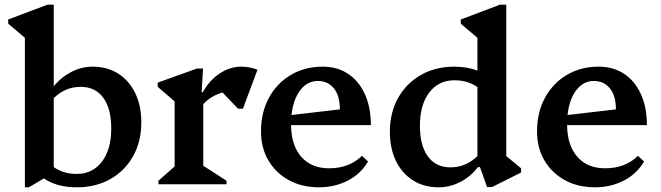

<svg xmlns="http://www.w3.org/2000/svg" viewBox="-20 -785 2817 818"><path d="M86 13V-624L15 -684V-702L182 -765H209V-417Q239 -455 283 -478Q327 -501 374 -501Q437 -501 483.5 -471.5Q530 -442 556 -388.5Q582 -335 582 -263Q582 -182 547 -119.5Q512 -57 450 -22Q388 13 308 13Q221 13 167 -25L103 13ZM324 -415Q258 -415 209 -367V-73Q250 -44 307 -44Q374 -44 414 -96Q454 -148 454 -238Q454 -322 420 -368.5Q386 -415 324 -415Z M655 0V-15L724 -76V-353L652 -415V-433L819 -493H845L839 -392H844Q872 -443 916 -472Q960 -501 1007 -501Q1044 -501 1077 -488L1015 -322H994L928 -391Q877 -376 846 -341V-79L945 -15V0Z M1339 13Q1266 13 1210.5 -17.5Q1155 -48 1123.5 -101.5Q1092 -155 1092 -225Q1092 -306 1125.5 -368Q1159 -430 1218.5 -465.5Q1278 -501 1355 -501Q1417 -501 1463 -470.5Q1509 -440 1534.5 -384Q1560 -328 1560 -252H1220Q1221 -165 1264 -116.5Q1307 -68 1382 -68Q1468 -68 1522 -121L1548 -97Q1518 -45 1462.5 -16Q1407 13 1339 13ZM1334 -440Q1289 -440 1259 -400.5Q1229 -361 1222 -295L1428 -319Q1428 -377 1402.5 -408.5Q1377 -440 1334 -440Z M1849 13Q1786 13 1739.5 -16.5Q1693 -46 1667 -99Q1641 -152 1641 -224Q1641 -305 1676 -367.5Q1711 -430 1773 -465.5Q1835 -501 1915 -501Q1972 -501 2014 -484V-624L1943 -684V-702L2110 -765H2137V-120L2200 -68V-50L2076 12H2055L2025 -73H2016Q1986 -33 1941.5 -10Q1897 13 1849 13ZM1769 -249Q1769 -165 1803 -118.5Q1837 -72 1899 -72Q1965 -72 2014 -120V-414Q1973 -443 1916 -443Q1849 -443 1809 -391Q1769 -339 1769 -249Z M2515 13Q2442 13 2386.5 -17.5Q2331 -48 2299.5 -101.5Q2268 -155 2268 -225Q2268 -306 2301.5 -368Q2335 -430 2394.5 -465.5Q2454 -501 2531 -501Q2593 -501 2639 -470.5Q2685 -440 2710.5 -384Q2736 -328 2736 -252H2396Q2397 -165 2440 -116.5Q2483 -68 2558 -68Q2644 -68 2698 -121L2724 -97Q2694 -45 2638.5 -16Q2583 13 2515 13ZM2510 -440Q2465 -440 2435 -400.5Q2405 -361 2398 -295L2604 -319Q2604 -377 2578.5 -408.5Q2553 -440 2510 -440Z"/></svg>

Font: Platypi Medium
Style: Regular
Weight: 500
Designer: David Sargent
Foundry: Bolt Cutter Type
Version: Version 1.200; ttfautohint (v1.8.4.7-5d5b)